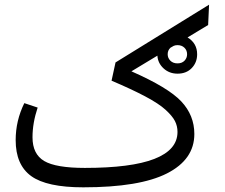

<svg xmlns="http://www.w3.org/2000/svg" viewBox="-20 -787 961 821"><path d="M874 -767 870 -680 782 -627Q823 -602 823 -555Q823 -520 800 -496Q777 -472 739 -472Q704 -472 679.5 -494.5Q655 -517 653 -549L542 -482Q699 -413 755 -353.5Q811 -294 811 -214Q811 -105 694 -45.5Q577 14 336 14Q180 14 113.5 -34Q47 -82 47 -188Q47 -271 84 -346L141 -327Q119 -261 119 -200Q119 -128 169 -98.5Q219 -69 343 -69Q739 -69 739 -223Q739 -248 728 -269.5Q717 -291 688 -317.5Q659 -344 601.5 -374.5Q544 -405 457 -442L474 -520ZM739 -594Q730 -594 723 -591L709 -583Q697 -572 697 -555Q697 -539 708.5 -527.5Q720 -516 739 -516Q758 -516 769 -527.5Q780 -539 780 -555Q780 -572 768.5 -583Q757 -594 739 -594Z"/></svg>

Font: FiraGO Book
Style: Regular
Weight: 350
Designer: bBox Type
Foundry: bBox Type GmbH
Version: Version 1.001;PS 001.001;hotconv 1.0.88;makeotf.lib2.5.64775